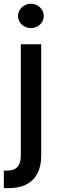

<svg xmlns="http://www.w3.org/2000/svg" viewBox="-37 -776 306 1000"><path d="M0 112.6Q38 112.6 54.7 92.5Q71.4 72.4 71.4 34.1V-545.5H177.6V34.8Q177.6 116.8 133.3 160.9Q89.1 204.9 3.6 203.8H-17V112.2Q-12.1 112.6 -8.3 112.6Q-4.6 112.6 0 112.6ZM123.9 -756.4Q137.8 -756.4 149.9 -751.4Q161.9 -746.4 171.2 -737.7Q180.4 -729 185.7 -717.5Q191.1 -706 191.1 -692.8Q191.1 -679.7 185.7 -668.1Q180.4 -656.6 171.2 -648.1Q161.9 -639.6 149.9 -634.6Q137.8 -629.6 123.9 -629.6Q110.1 -629.6 97.8 -634.6Q85.6 -639.6 76.5 -648.1Q67.5 -656.6 62.1 -668.1Q56.8 -679.7 56.8 -692.8Q56.8 -706 62.1 -717.5Q67.5 -729 76.5 -737.7Q85.6 -746.4 97.8 -751.4Q110.1 -756.4 123.9 -756.4Z"/></svg>

Font: Cannonade Med
Style: Regular
Weight: 500
Designer: Rasmus Andersson
Foundry: rsms
Version: Version 3.012;git-f93a4a705